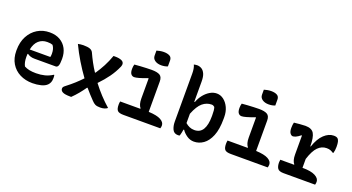

<svg xmlns="http://www.w3.org/2000/svg" viewBox="-50 -1384 3701 2016"><g transform="rotate(20 1800.0 -376.0)"><path d="M326 -550Q394 -550 442 -522Q490 -494 515.5 -445.5Q541 -397 541 -333V-329Q541 -274 531.5 -254.5Q522 -235 505 -235H268Q242 -235 221 -242Q200 -249 187 -260L182 -257Q181 -244 181 -230V-223Q181 -163 202 -124Q228 -110 259 -103.5Q290 -97 335 -97Q386 -97 431 -108.5Q476 -120 516 -146H522Q525 -131 525 -113Q525 -84 517.5 -65Q510 -46 496 -32Q472 -8 428 3Q384 14 334 14Q255 14 193 -17.5Q131 -49 95.5 -108Q60 -167 60 -248V-255Q60 -345 95 -411Q130 -477 190 -513.5Q250 -550 326 -550ZM335 -446Q279 -446 240.5 -412Q202 -378 188 -309H418Q420 -318 421 -327.5Q422 -337 422 -346Q422 -374 416 -396Q410 -418 396 -437Q383 -442 370 -444Q357 -446 335 -446Z M643 -537Q656 -540 671.5 -542Q687 -544 703 -544Q750 -544 775.5 -535Q801 -526 812 -503Q834 -454 859.5 -407Q885 -360 914 -316H920Q956 -369 985 -424Q1014 -479 1038 -546H1057Q1101 -546 1128.5 -534Q1156 -522 1156 -495Q1156 -485 1150 -468Q1120 -400 1077.5 -341Q1035 -282 977 -222Q1065 -106 1171 -13Q1141 11 1091 11Q1054 11 1034.5 1.5Q1015 -8 995 -30Q971 -54 946 -82Q921 -110 897 -138H891Q863 -98 833 -61.5Q803 -25 767 10H757Q696 10 671 -3Q646 -16 646 -40Q646 -51 652 -59Q658 -67 674 -79Q721 -115 759.5 -150Q798 -185 832 -221Q779 -294 731 -373.5Q683 -453 643 -537Z M1267 -121H1491L1493 -126Q1465 -158 1465 -227V-449L1461 -452Q1403 -430 1368.5 -420.5Q1334 -411 1317 -411Q1295 -411 1281 -428.5Q1267 -446 1267 -486Q1267 -513 1274 -536Q1303 -539 1337.5 -541Q1372 -543 1406 -544.5Q1440 -546 1465 -546Q1527 -546 1556.5 -528.5Q1586 -511 1586 -460V-121Q1679 -117 1722 -93Q1765 -69 1765 -33Q1765 -15 1759 0H1348Q1296 0 1279.5 -19Q1263 -38 1263 -84Q1263 -105 1267 -121ZM1442 -753Q1457 -758 1478.5 -762Q1500 -766 1521 -766Q1562 -766 1587 -752Q1612 -738 1612 -704V-638Q1580 -625 1541 -625Q1498 -625 1470 -644.5Q1442 -664 1442 -698Z M1977 1Q1972 3 1966.5 3.5Q1961 4 1956 4Q1913 4 1895.5 -32.5Q1878 -69 1878 -118V-655Q1878 -683 1874 -707Q1870 -731 1861 -750Q1870 -752 1879 -753.5Q1888 -755 1897 -755Q1924 -755 1947 -741.5Q1970 -728 1984.5 -696.5Q1999 -665 1999 -609V-384H2006Q2023 -431 2052.5 -467.5Q2082 -504 2118.5 -525.5Q2155 -547 2194 -547Q2236 -547 2271.5 -519.5Q2307 -492 2328.5 -445.5Q2350 -399 2350 -340V-320Q2350 -203 2320 -130Q2290 -57 2241.5 -23Q2193 11 2137 11Q2093 11 2056 -15Q2019 -41 2000 -71H1993Q1987 -31 1977 1ZM2182 -419Q2126 -419 2081 -381.5Q2036 -344 1999 -250V-146Q2020 -127 2045 -116Q2070 -105 2100 -105Q2164 -105 2194.5 -156Q2225 -207 2225 -304V-314Q2225 -346 2223 -367Q2221 -388 2215 -405Q2208 -411 2200 -415Q2192 -419 2182 -419Z M2467 -121H2691L2693 -126Q2665 -158 2665 -227V-449L2661 -452Q2603 -430 2568.5 -420.5Q2534 -411 2517 -411Q2495 -411 2481 -428.5Q2467 -446 2467 -486Q2467 -513 2474 -536Q2503 -539 2537.5 -541Q2572 -543 2606 -544.5Q2640 -546 2665 -546Q2727 -546 2756.5 -528.5Q2786 -511 2786 -460V-121Q2879 -117 2922 -93Q2965 -69 2965 -33Q2965 -15 2959 0H2548Q2496 0 2479.5 -19Q2463 -38 2463 -84Q2463 -105 2467 -121ZM2642 -753Q2657 -758 2678.5 -762Q2700 -766 2721 -766Q2762 -766 2787 -752Q2812 -738 2812 -704V-638Q2780 -625 2741 -625Q2698 -625 2670 -644.5Q2642 -664 2642 -698Z M3056 -121H3209L3211 -125Q3183 -157 3183 -227V-436L3178 -439Q3149 -415 3128 -406Q3107 -397 3095 -397Q3078 -397 3064 -416Q3050 -435 3050 -475Q3050 -510 3057 -536Q3086 -539 3122 -542.5Q3158 -546 3183 -546Q3254 -546 3279 -503.5Q3304 -461 3304 -361H3309Q3341 -456 3392 -503.5Q3443 -551 3499 -551Q3530 -551 3544 -538Q3555 -527 3560 -506Q3565 -485 3565 -450Q3565 -408 3555 -378H3549Q3532 -389 3515.5 -395.5Q3499 -402 3473 -402Q3418 -402 3376.5 -360Q3335 -318 3304 -220V-121H3305Q3400 -121 3447 -96Q3494 -71 3494 -33Q3494 -17 3489 0H3137Q3085 0 3069 -24Q3053 -48 3053 -91Q3053 -106 3056 -121Z"/></g></svg>

Font: Recursive Mn Csl St SmB
Style: Regular
Weight: 600
Monospace: yes
Version: Version 1.079;hotconv 1.0.112;makeotfexe 2.5.65598; ttfautoh